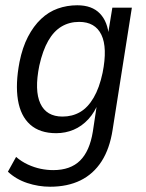

<svg xmlns="http://www.w3.org/2000/svg" viewBox="-20 -519 553 728"><path d="M170 189Q126 189 83.5 175Q41 161 10 132L41 76Q62 94 86 105Q110 116 134 121Q158 126 182 126Q247 126 283.5 90Q320 54 332 -20L349 -133L355 -134Q340 -94 315 -67Q290 -40 259 -27Q228 -14 193 -14Q131 -14 94.5 -46.5Q58 -79 48 -140Q38 -201 54 -284Q65 -339 86 -379.5Q107 -420 135.5 -447Q164 -474 199 -486.5Q234 -499 273 -499Q329 -499 359 -467.5Q389 -436 393 -380H388L406 -490H480L407 -27Q396 45 365 93Q334 141 285 165Q236 189 170 189ZM217 -77Q254 -77 283.5 -94Q313 -111 335 -148.5Q357 -186 369 -243Q388 -338 364.5 -387Q341 -436 280 -436Q243 -436 213.5 -418.5Q184 -401 163 -364.5Q142 -328 129 -270Q110 -176 133 -126.5Q156 -77 217 -77Z"/></svg>

Font: Nunito Sans 10pt Condensed
Style: Italic
Weight: 400
Width: 3
Italic angle: -9°
Designer: Vernon Adams
Foundry: Vernon Adams
Version: Version 3.101;gftools[0.9.27]